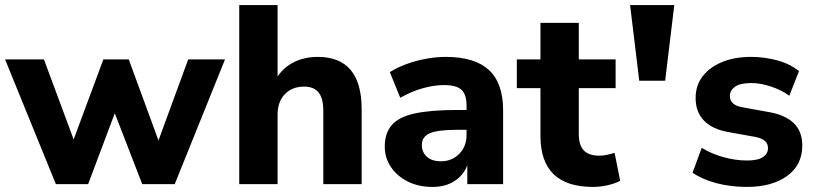

<svg xmlns="http://www.w3.org/2000/svg" viewBox="-23 -725 3207 756"><path d="M197 0 -3 -491H150L267 -176L384 -491H484L601 -172L718 -491H863L665 0H537L429 -279L324 0Z M919 0V-705H1070V-424Q1096 -462 1137 -481.5Q1178 -501 1228 -501Q1401 -501 1401 -295V0H1250V-288Q1250 -339 1231 -361.5Q1212 -384 1175 -384Q1127 -384 1098.5 -354Q1070 -324 1070 -274V0Z M1680 11Q1625 11 1583 -10Q1541 -31 1516.5 -67Q1492 -103 1492 -148Q1492 -201 1520 -233Q1548 -265 1611 -278.5Q1674 -292 1778 -292H1814V-309Q1814 -353 1794 -371.5Q1774 -390 1726 -390Q1686 -390 1641.5 -377.5Q1597 -365 1553 -340L1512 -441Q1538 -458 1575.5 -472Q1613 -486 1654 -493.5Q1695 -501 1732 -501Q1846 -501 1902 -449.5Q1958 -398 1958 -290V0H1817V-74Q1802 -35 1766.5 -12Q1731 11 1680 11ZM1714 -90Q1756 -90 1785 -119Q1814 -148 1814 -194V-214H1779Q1702 -214 1670 -200.5Q1638 -187 1638 -154Q1638 -126 1657.5 -108Q1677 -90 1714 -90Z M2312 11Q2105 11 2105 -190V-378H2012V-491H2105V-635H2256V-491H2401V-378H2256V-196Q2256 -154 2275.5 -133Q2295 -112 2338 -112Q2351 -112 2365.5 -115Q2380 -118 2397 -123L2419 -13Q2398 -2 2369 4.5Q2340 11 2312 11Z M2494 -407 2458 -705H2632L2596 -407Z M2918 11Q2853 11 2797 -4Q2741 -19 2704 -45L2740 -143Q2777 -120 2824.5 -106.5Q2872 -93 2919 -93Q2961 -93 2981 -106.5Q3001 -120 3001 -142Q3001 -177 2950 -186L2845 -205Q2782 -216 2749 -250Q2716 -284 2716 -339Q2716 -389 2744 -425Q2772 -461 2821 -481Q2870 -501 2934 -501Q2987 -501 3037 -487.5Q3087 -474 3123 -445L3085 -348Q3055 -370 3013.5 -384Q2972 -398 2936 -398Q2891 -398 2871 -383.5Q2851 -369 2851 -347Q2851 -312 2898 -303L3003 -284Q3068 -273 3102 -240.5Q3136 -208 3136 -152Q3136 -75 3076 -32Q3016 11 2918 11Z"/></svg>

Font: Nunito Sans ExtraBold
Style: Regular
Weight: 800
Designer: Vernon Adams
Foundry: Vernon Adams
Version: Version 3.101; ttfautohint (v1.8.4.7-5d5b);gftools[0.9.27]